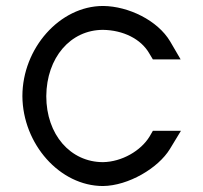

<svg xmlns="http://www.w3.org/2000/svg" viewBox="-20 -603 681 643"><path d="M550 -464C508 -535 410 -582 326 -583H325C180 -583 55 -441 55 -281C56 -121 180 20 325 20C410 19 510 -40 549 -104L586 -165H492L481 -146C452 -98 388 -61 325 -60C216 -60 135 -152 135 -281C136 -410 216 -503 325 -503C392 -502 452 -473 480 -424L492 -404H585Z"/></svg>

Font: Nordica Advanced
Style: Regular
Weight: 300
Version: Version 1.07